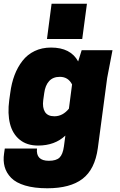

<svg xmlns="http://www.w3.org/2000/svg" viewBox="-40 -800 645 1034"><path d="M428.2 -779.8 402.8 -589.8H212.9L237.8 -779.8ZM304.2 -11.2 312 -69.8Q254.9 -16.1 165 -16.1Q105 -16.1 66.4 -47.4Q27.8 -78.6 13.9 -133.3Q0 -188 9.8 -261.2L15.1 -298.8Q22 -352.1 38.3 -395.3Q54.7 -438.5 81.1 -472.4Q107.4 -506.3 146.5 -525.1Q185.5 -543.9 234.9 -543.9Q340.3 -543.9 380.9 -469.2L399.9 -529.8H565.9L537.1 -379.9L486.8 -2Q471.2 111.8 404.8 162.8Q338.4 213.9 214.8 213.9Q144.5 213.9 95 199Q45.4 184.1 19.8 157.5Q-5.9 130.9 -14.9 98.4Q-23.9 65.9 -18.1 26.9L-14.2 0H159.2Q152.3 65.9 223.1 65.9Q262.7 65.9 280.5 48.8Q298.3 31.7 304.2 -11.2ZM331.1 -214.8 348.1 -345.2Q327.1 -386.2 282.2 -386.2Q245.6 -386.2 224.6 -363.3Q203.6 -340.3 198.2 -298.8L192.9 -261.2Q187.5 -220.7 202.1 -197.3Q216.8 -173.8 252.9 -173.8Q297.9 -173.8 331.1 -214.8Z"/></svg>

Font: Cooper Hewitt
Style: Heavy Italic
Weight: 714
Designer: Village Type and Design LLC
Foundry: Cooper Hewitt Smithsonian Design Museum
Version: 1.000